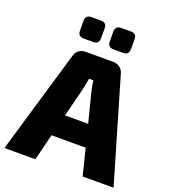

<svg xmlns="http://www.w3.org/2000/svg" viewBox="-163 -1007 993 1121"><g transform="rotate(20 334.0 -446.0)"><path d="M211 -759H270C295 -759 306 -771 306 -796V-856C306 -880 295 -892 270 -892H211C187 -892 175 -880 175 -856V-796C175 -771 187 -759 211 -759ZM397 -759H456C480 -759 492 -771 492 -796V-856C492 -880 480 -892 456 -892H397C372 -892 360 -880 360 -856V-796C360 -771 372 -759 397 -759ZM481 0H673L485 -641C477 -671 451 -690 421 -690H247C217 -690 191 -671 184 -641L-5 0H187L228 -164H440ZM262 -300 307 -477C312 -500 317 -526 321 -549H348C350 -526 356 -500 361 -477L406 -300Z"/></g></svg>

Font: Exo 2 Extra Bold
Style: Regular
Weight: 800
Designer: Natanael Gama
Version: Version 1.001;PS 001.001;hotconv 1.0.88;makeotf.lib2.5.64775